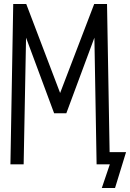

<svg xmlns="http://www.w3.org/2000/svg" viewBox="-20 -820 649 958"><path d="M488 118 528 0H496V-61H609L554 118ZM32 0 46 -800H111L280 -356L450 -800H514L528 0H462L451 -632L311 -255H250L110 -632L98 0Z"/></svg>

Font: Victor Mono Light
Style: Regular
Weight: 300
Monospace: yes
Designer: Rune Bjørnerås
Version: Version 1.561;gftools[0.9.30]